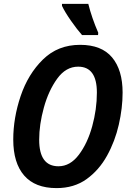

<svg xmlns="http://www.w3.org/2000/svg" viewBox="-20 -955 669 985"><path d="M483 -775 484 -787Q451 -863 433 -935H298V-925Q313 -893 344.5 -848Q376 -803 401 -775ZM609 -480Q609 -596 555 -660.5Q501 -725 391 -725Q277 -725 200.5 -650Q124 -575 86 -462.5Q48 -350 48 -239Q48 -119 104 -54.5Q160 10 270 10Q360 10 424 -36Q488 -82 529 -156Q570 -230 589.5 -315.5Q609 -401 609 -480ZM181 -238Q181 -316 205 -403Q229 -490 273.5 -551.5Q318 -613 381 -613Q477 -613 477 -480Q477 -394 453 -307Q429 -220 384.5 -161Q340 -102 280 -102Q181 -102 181 -238Z"/></svg>

Font: Noto Sans UI SemiCondensed
Style: Bold Italic
Weight: 700
Width: 4
Designer: Monotype Design Team
Foundry: Monotype Imaging Inc.
Version: 1.001